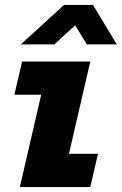

<svg xmlns="http://www.w3.org/2000/svg" viewBox="-20 -754 491 774"><path d="M69 -506H344L258 -134H375L344 0H60L146 -372H38ZM64 -575 238 -734H355L451 -575H330L283 -652L199 -575Z"/></svg>

Font: Arvo
Style: Bold Italic
Weight: 700
Italic angle: -13°
Designer: Anton Koovit (Cyrillic Expansion: Cyreal)
Foundry: Anton Koovit, Yassin Baggar
Version: Version 3.000